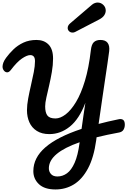

<svg xmlns="http://www.w3.org/2000/svg" viewBox="-21 -1162 1001 1509"><path d="M415 327Q329 327 285 285.5Q241 244 241 183Q241 78 335.5 -4Q430 -86 620 -149Q628 -207 635 -255Q642 -303 650 -354Q602 -227 528.5 -167.5Q455 -108 367 -108Q308 -108 268.5 -133Q229 -158 210 -200.5Q191 -243 191 -296Q191 -337 200.5 -388Q210 -439 222.5 -492.5Q235 -546 244.5 -595Q254 -644 254 -681Q254 -707 244 -718Q234 -729 217 -729Q191 -729 151.5 -702Q112 -675 65 -613Q50 -593 35 -593.5Q20 -594 9.5 -607.5Q-1 -621 -1 -638Q-1 -652 5 -669Q11 -686 27 -708Q51 -741 84.5 -773.5Q118 -806 163 -827Q208 -848 266 -848Q325 -848 360.5 -812Q396 -776 396 -702Q396 -651 386.5 -596Q377 -541 365 -489.5Q353 -438 343.5 -395.5Q334 -353 334 -326Q334 -277 351.5 -254Q369 -231 415 -231Q453 -231 495 -263Q537 -295 576.5 -360.5Q616 -426 646.5 -527Q677 -628 693 -767Q698 -813 716.5 -830.5Q735 -848 768 -848Q808 -848 825 -825Q842 -802 837 -759Q831 -714 823.5 -662Q816 -610 806 -544.5Q796 -479 783.5 -392Q771 -305 754 -188Q825 -207 908 -224Q932 -230 946 -220.5Q960 -211 960 -182Q960 -160 950 -143Q940 -126 917 -121Q819 -103 738 -83Q737 -71 735 -59Q716 77 670.5 162Q625 247 560 287Q495 327 415 327ZM363 158Q362 185 379 205Q396 225 430 225Q471 225 505.5 200Q540 175 565.5 117.5Q591 60 604 -37L605 -44Q366 39 363 158ZM549 -906Q533 -906 522 -916.5Q511 -927 511 -942Q511 -962 530 -978L702 -1125Q713 -1134 724.5 -1138Q736 -1142 746 -1142Q772 -1142 791 -1123.5Q810 -1105 810 -1079Q810 -1060 798 -1041.5Q786 -1023 757 -1008L570 -911Q565 -908 559.5 -907Q554 -906 549 -906Z"/></svg>

Font: Pacifico
Style: Regular
Weight: 400
Designer: Vernon Adams
Foundry: Vernon Adams
Version: Version 3.010; ttfautohint (v1.8.4.7-5d5b)